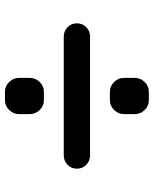

<svg xmlns="http://www.w3.org/2000/svg" viewBox="57 -677 620 774"><g transform="rotate(90 367.0 -290.0)"><path d="M350 0Q327 0 310.5 -17Q294 -34 294 -57V-100Q294 -123 310.5 -140Q327 -157 350 -157H384Q407 -157 423.5 -140Q440 -123 440 -100V-57Q440 -34 423.5 -17Q407 0 384 0ZM294 -480V-523Q294 -546 310.5 -563Q327 -580 350 -580H384Q407 -580 423.5 -563Q440 -546 440 -523V-480Q440 -457 423.5 -440Q407 -423 384 -423H350Q327 -423 310.5 -440Q294 -457 294 -480ZM127 -237Q105 -237 89.5 -252.5Q74 -268 74 -290Q74 -312 89.5 -327.5Q105 -343 127 -343H607Q629 -343 644.5 -327.5Q660 -312 660 -290Q660 -268 644.5 -252.5Q629 -237 607 -237Z"/></g></svg>

Font: Rounded Mplus 1c Bold
Style: Bold
Weight: 700
Version: Version 1.059.20150529